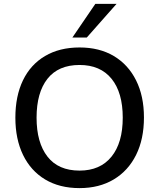

<svg xmlns="http://www.w3.org/2000/svg" viewBox="-20 -958 819 987"><path d="M59 -353Q59 -464 98 -545Q137 -626 211.5 -670Q286 -714 389 -714Q491 -714 565 -670Q639 -626 679.5 -545Q720 -464 720 -354Q720 -243 679.5 -161.5Q639 -80 564.5 -35.5Q490 9 389 9Q286 9 212 -35.5Q138 -80 98.5 -161.5Q59 -243 59 -353ZM168 -353Q168 -225 224 -153Q280 -81 389 -81Q495 -81 553 -152.5Q611 -224 611 -353Q611 -482 553.5 -553Q496 -624 389 -624Q280 -624 224 -553Q168 -482 168 -353ZM352 -765 470 -938H579L426 -765Z"/></svg>

Font: Mulish ExtraLight SemiBold
Style: Regular
Weight: 600
Version: Version 3.603